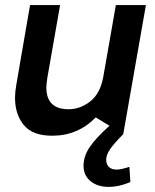

<svg xmlns="http://www.w3.org/2000/svg" viewBox="-20 -523 607 754"><path d="M39 -139Q39 -74 73.5 -32Q108 10 185 10Q286 10 356 -62L464 4L553 -503H435L385 -218Q373 -155 334 -124.5Q295 -94 249 -94Q162 -94 162 -180Q162 -190 166 -218L216 -503H98L44 -190Q39 -162 39 -139ZM438 143Q418 143 407.5 132.5Q397 122 397 104Q397 86 412 63.5Q427 41 464 4L412 -31Q356 19 332 55Q308 91 308 128Q308 166 335.5 188.5Q363 211 408 211Q447 211 492 192L488 132Q456 143 438 143Z"/></svg>

Font: Geom Medium
Style: Italic
Weight: 500
Italic angle: -10°
Version: Version 1.102